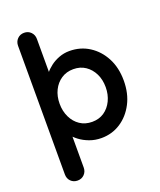

<svg xmlns="http://www.w3.org/2000/svg" viewBox="-168 -844 958 1148"><g transform="rotate(-20 311.5 -270.0)"><path d="M342 -545Q412 -545 467.5 -509.5Q523 -474 555.5 -412Q588 -350 588 -268Q588 -186 555.5 -123.5Q523 -61 468.5 -25.5Q414 10 346 10Q306 10 271 -3Q236 -16 209.5 -36Q183 -56 168.5 -76.5Q154 -97 154 -111L185 -124V139Q185 165 168 182.5Q151 200 125 200Q99 200 82 183Q65 166 65 139V-679Q65 -705 82 -722.5Q99 -740 125 -740Q151 -740 168 -722.5Q185 -705 185 -679V-425L168 -434Q168 -447 182 -465.5Q196 -484 220 -502.5Q244 -521 275.5 -533Q307 -545 342 -545ZM327 -435Q283 -435 250 -413Q217 -391 198.5 -353.5Q180 -316 180 -268Q180 -221 198.5 -182.5Q217 -144 250 -122Q283 -100 327 -100Q371 -100 403.5 -122Q436 -144 454.5 -182.5Q473 -221 473 -268Q473 -316 454.5 -353.5Q436 -391 403.5 -413Q371 -435 327 -435Z"/></g></svg>

Font: Quicksand Variable Light
Style: Regular
Weight: 300
Designer: Andrew Paglinawan
Foundry: Andrew Paglinawan
Version: Version 3.004